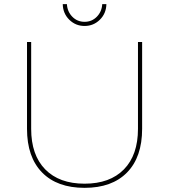

<svg xmlns="http://www.w3.org/2000/svg" viewBox="-20 -901 814 924"><path d="M302 -881Q304 -845 328 -820.5Q352 -796 387 -796Q422 -796 446 -820.5Q470 -845 472 -881H492Q491 -836 460.5 -806Q430 -776 387 -776Q344 -776 313.5 -806Q283 -836 282 -881ZM130 -281Q130 -155 197.5 -86Q265 -17 387 -17Q509 -17 576.5 -86Q644 -155 644 -281V-699H664V-281Q664 -145 591.5 -71Q519 3 387 3Q255 3 182.5 -71Q110 -145 110 -281V-699H130Z"/></svg>

Font: Montserrat arm Thin
Style: Regular
Weight: 250
Designer: Julieta Ulanovsky
Foundry: Julieta Ulanovsky
Version: Version 6.000;PS 006.000;hotconv 1.0.88;makeotf.lib2.5.64775